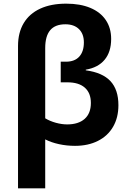

<svg xmlns="http://www.w3.org/2000/svg" viewBox="-20 -785 700 1045"><path d="M340.3 -765.1Q416.5 -765.1 471.4 -742.2Q526.4 -719.2 555.7 -676Q585 -632.8 585 -573.2Q585 -502.4 549.3 -459.7Q513.7 -417 446.8 -405.8V-402.3Q537.6 -390.1 581.1 -343.5Q624.5 -296.9 624.5 -212.4Q624.5 -145 595.5 -95Q566.4 -44.9 512.9 -18.1Q459.5 8.8 388.2 8.8Q342.8 8.8 300.5 -0.5Q258.3 -9.8 226.1 -26.4V240.2H78.1V-534.7Q78.1 -607.4 109.1 -659.2Q140.1 -710.9 199 -738Q257.8 -765.1 340.3 -765.1ZM474.6 -224.6Q474.6 -278.8 441.7 -307.9Q408.7 -336.9 347.2 -336.9H310.5V-449.2H338.9Q386.2 -449.2 411.4 -476.8Q436.5 -504.4 436.5 -554.2Q436.5 -600.6 409.7 -626.7Q382.8 -652.8 335.9 -652.8Q280.3 -652.8 253.2 -620.6Q226.1 -588.4 226.1 -523.4V-141.1Q252 -125.5 284.2 -116.7Q316.4 -107.9 345.7 -107.9Q406.7 -107.9 440.7 -137.9Q474.6 -168 474.6 -224.6Z"/></svg>

Font: Viking Open Sans
Style: Bold
Weight: 700
Foundry: Ascender Corporation
Version: Version 2.001